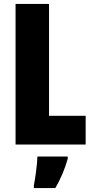

<svg xmlns="http://www.w3.org/2000/svg" viewBox="-20 -734 468 975"><path d="M59 0H415V-146H229V-714H59ZM324 72V61H170C169 101 159 173 152 207V221H261C288 175 309 125 324 72Z"/></svg>

Font: Noto Sans Georgian ExtraCondensed Black
Style: Regular
Weight: 900
Width: 2
Designer: Monotype Design Team, Akaki Razmadze
Foundry: Google LLC
Version: Version 2.005